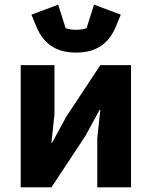

<svg xmlns="http://www.w3.org/2000/svg" viewBox="-20 -805 652 825"><path d="M307 -579C395 -579 448 -619 478 -691L499 -742L384 -785L352 -684C344 -680 324 -677 307 -677C290 -677 270 -680 262 -684L230 -785L115 -742L136 -691C166 -619 219 -579 307 -579ZM69 -525V0H201L347 -221L408 -333H411L398 -211V0H543V-525H411L265 -304L204 -192H201L214 -314V-525Z"/></svg>

Font: Braiins Sans
Style: Bold
Weight: 700
Designer: Mike Abbink, Paul van der Laan, Pieter van Rosmalen, Jiri Chlebus, Lubos Buracinsky
Foundry: Bold Monday, Sudetype
Version: Version 1.000;hotconv 1.0.109;makeotfexe 2.5.65596